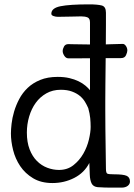

<svg xmlns="http://www.w3.org/2000/svg" viewBox="-20 -829 615 879"><path d="M542 -628Q550 -628 556.5 -618.5Q563 -609 563 -598Q563 -590 557 -576.5Q551 -563 534 -563Q514 -563 480.5 -563Q447 -563 411 -562.5Q375 -562 343 -562Q311 -562 293 -562Q282 -562 274.5 -573.5Q267 -585 267 -595Q267 -605 273 -616Q279 -627 293 -627Q300 -627 315 -626.5Q330 -626 348 -626Q366 -626 383.5 -625.5Q401 -625 414 -625Q456 -625 487 -626.5Q518 -628 542 -628ZM465 -57Q465 -37 471.5 -34Q478 -31 502 -31Q545 -31 560 -24Q575 -17 575 2Q575 14 564.5 22Q554 30 536 30Q509 30 490.5 30Q472 30 459.5 29.5Q447 29 440 28.5Q433 28 428 28Q407 26 399.5 11Q392 -4 391 -29L389 -83Q366 -38 320 -14.5Q274 9 220 9Q168 9 131.5 -13Q95 -35 72.5 -68.5Q50 -102 40 -142Q30 -182 30 -218Q30 -236 33 -262.5Q36 -289 44.5 -318Q53 -347 68 -375.5Q83 -404 106.5 -426.5Q130 -449 164 -463Q198 -477 244 -477Q274 -477 297.5 -471.5Q321 -466 339.5 -457Q358 -448 371 -437Q384 -426 392 -416V-726Q392 -745 380.5 -749.5Q369 -754 352 -754Q327 -754 305 -753Q283 -752 245 -752Q235 -752 225 -755.5Q215 -759 215 -766Q215 -792 257 -800.5Q299 -809 388 -809Q426 -809 445.5 -804Q465 -799 465 -771Q465 -753 465 -715.5Q465 -678 464.5 -631.5Q464 -585 463.5 -535Q463 -485 462.5 -442Q462 -399 462 -367Q462 -335 462 -325Q462 -309 462.5 -238.5Q463 -168 465 -57ZM250 -51Q289 -51 316.5 -73Q344 -95 361.5 -125.5Q379 -156 387 -190Q395 -224 395 -248Q395 -268 393 -288.5Q391 -309 384 -334Q378 -348 369 -363Q360 -378 345.5 -390Q331 -402 309.5 -410Q288 -418 258 -418Q221 -418 192 -401.5Q163 -385 143.5 -358Q124 -331 113.5 -295.5Q103 -260 103 -222Q103 -178 115.5 -145.5Q128 -113 149 -92Q170 -71 196.5 -61Q223 -51 250 -51Z"/></svg>

Font: Life Savers
Style: Bold
Weight: 700
Designer: Pablo Impallari, Rodrigo Fuenzalida, Brenda Gallo
Foundry: Pablo Impallari, Rodrigo Fuenzalida, Brenda Gallo
Version: Version 3.001; ttfautohint (v0.95) -l 8 -r 50 -G 200 -x 14 -